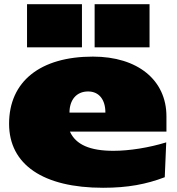

<svg xmlns="http://www.w3.org/2000/svg" viewBox="-20 -865 836 909"><path d="M23 -279C23 -86 184 24 468 24C586 24 673 7 760 -26L767 -191C686 -166 593 -151 517 -151C406 -151 339 -180 311 -242H768V-314C768 -486 632 -597 420 -597C170 -597 23 -479 23 -279ZM479 -332H309C309 -392 342 -432 397 -432C450 -432 479 -392 479 -332ZM108 -845V-641H368V-845ZM428 -845V-641H688V-845Z"/></svg>

Font: Mattone Black
Style: Regular
Weight: 900
Width: 6
Designer: Nunzio Mazzaferro
Foundry: Collletttivo
Version: Version 2.000;Glyphs 3.2 (3217)